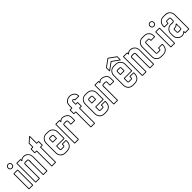

<svg xmlns="http://www.w3.org/2000/svg" viewBox="451 -2691 4521 4521"><g transform="rotate(-45 2711.5 -430.5)"><path d="M47.9 -513.7H173.3Q176.3 -511.2 179 -508.8Q181.6 -506.3 184.1 -503.9V0Q181.6 2.4 179 4.9Q176.3 7.3 173.3 9.8H47.9Q45.4 6.8 43.5 3.9Q41.5 1 39.1 -1.5V-502.4ZM58.6 -494.1V-9.8H164.6V-494.1ZM110.4 -765.6Q135.3 -765.6 151.6 -754.4Q168 -743.2 176 -726.8Q184.1 -710.4 183.3 -691.2Q182.6 -671.9 173.8 -655.8Q165 -639.6 147.7 -629.2Q130.4 -618.7 105 -620.1Q82.5 -621.1 67.9 -632.3Q53.2 -643.6 46.1 -659.7Q39.1 -675.8 39.8 -694.3Q40.5 -712.9 48.6 -728.8Q56.6 -744.6 72 -755.1Q87.4 -765.6 110.4 -765.6ZM110.4 -746.1Q93.8 -746.1 82.3 -738.3Q70.8 -730.5 65.2 -718.8Q59.6 -707 59.1 -693.6Q58.6 -680.2 63.7 -668.2Q68.8 -656.2 79.3 -648.2Q89.8 -640.1 105.5 -639.6Q124 -639.2 137 -646.7Q149.9 -654.3 156.7 -666.3Q163.6 -678.2 164.1 -692.1Q164.6 -706.1 158.7 -718Q152.8 -730 140.9 -738Q128.9 -746.1 110.4 -746.1Z M648.4 9.8H522.5Q520 6.8 518.1 3.9Q516.1 1 513.7 -1.5V-383.3Q513.7 -406.7 513.9 -429.7Q514.2 -452.6 513.7 -476.1Q513.7 -480.5 512.9 -483.6Q512.2 -486.8 509.8 -490.7Q504.4 -494.1 496.6 -494.1H422.4Q407.2 -494.1 407.2 -478V0Q404.8 2.4 402.1 4.9Q399.4 7.3 396.5 9.8H271Q268.6 6.8 266.6 3.9Q264.6 1 262.2 -1.5V-628.4Q264.6 -630.9 266.6 -633.8Q268.6 -636.7 271 -639.6H396.5Q399.4 -637.2 402.1 -634.8Q404.8 -632.3 407.2 -629.9V-607.9Q426.3 -625 449 -631.8Q471.7 -638.7 496.6 -639.6Q512.7 -638.7 527.6 -636.2Q542.5 -633.8 558.1 -627.9Q569.8 -624 580.3 -617.2Q590.8 -610.4 600.6 -602.1Q627.4 -578.6 639.9 -554Q652.3 -529.3 656.7 -502.2Q661.1 -475.1 660.2 -445.3Q659.2 -415.5 659.2 -381.8V0ZM533.2 -9.8H639.6V-383.3Q639.6 -396 640.4 -412.4Q641.1 -428.7 641.1 -446Q641.1 -463.4 640.1 -480.7Q639.2 -498 635.7 -512.7Q629.9 -537.1 616.7 -556.6Q603.5 -576.2 584.7 -590.1Q565.9 -604 543.2 -611.6Q520.5 -619.1 496.6 -620.1Q468.3 -619.1 445.3 -609.4Q422.4 -599.6 405.3 -576.2L387.7 -583.5V-620.1H281.7V-9.8H387.7V-383.3Q387.7 -409.7 385.5 -436.3Q383.3 -462.9 388.7 -488.8Q392.1 -504.4 407 -510.3Q421.9 -516.1 439.7 -516.8Q457.5 -517.6 473.9 -515.6Q490.2 -513.7 496.6 -513.7Q504.9 -513.7 513.4 -511Q522 -508.3 526.9 -500.5Q531.2 -493.2 533.4 -481.9Q535.6 -470.7 536.4 -457.8Q537.1 -444.8 536.6 -431.9Q536.1 -418.9 535.4 -408.2Q534.7 -397.5 533.9 -390.1Q533.2 -382.8 533.2 -381.8Z M746.1 -639.6H799.3Q799.8 -668.9 799.8 -698.5Q799.8 -728 799.8 -757.3L802.7 -763.2Q834.5 -791 865.7 -818.4Q897 -845.7 928.7 -873.5Q933.1 -871.6 937.3 -869.9Q941.4 -868.2 945.3 -866.2V-639.6H997.6Q1000.5 -637.2 1003.2 -634.8Q1005.9 -632.3 1008.3 -629.9V-503.9Q1005.9 -501.5 1003.2 -499Q1000.5 -496.6 997.6 -494.1H945.3V0Q942.9 2.4 940.2 4.9Q937.5 7.3 934.6 9.8H808.1Q805.7 6.8 803.7 3.9Q801.8 1 799.3 -1.5V-494.1H746.1Q743.7 -497.1 741.7 -500Q739.7 -502.9 737.3 -505.4V-628.4ZM756.8 -620.1V-513.7H808.1Q811 -511.2 813.7 -508.8Q816.4 -506.3 818.8 -503.9V-9.8H925.8V-502.4Q928.2 -504.9 930.2 -507.8Q932.1 -510.7 934.6 -513.7H988.8V-620.1H934.6Q932.1 -623 930.2 -626Q928.2 -628.9 925.8 -631.3V-844.7Q898.9 -821.3 872.6 -798.1Q846.2 -774.9 819.3 -751.5Q819.3 -720.7 819.1 -690.7Q818.8 -660.6 818.8 -629.9Q816.4 -627.4 813.7 -625Q811 -622.6 808.1 -620.1Z M1086.4 -478Q1087.4 -506.3 1096.2 -531.2Q1105 -556.2 1120.6 -576.7Q1136.2 -597.2 1158 -612.1Q1179.7 -627 1207 -634.8Q1225.1 -640.1 1245.1 -639.9Q1265.1 -639.6 1283.2 -639.6Q1306.6 -639.6 1326.9 -638.4Q1347.2 -637.2 1366 -632.6Q1384.8 -627.9 1402.1 -617.9Q1419.4 -607.9 1436.5 -590.3Q1459 -566.9 1471.2 -537.8Q1483.4 -508.8 1483.4 -476.6V-254.4Q1481 -252 1478.3 -249.5Q1475.6 -247.1 1472.7 -244.6H1231.4V-147.5Q1231.4 -142.1 1233.9 -135.7Q1236.8 -132.8 1239.7 -131.8Q1242.7 -130.9 1246.6 -130.9H1320.8Q1330.6 -130.9 1334.2 -135.3Q1337.9 -139.6 1337.9 -148.9Q1338.4 -159.2 1338.1 -169.2Q1337.9 -179.2 1337.9 -189.5Q1340.3 -191.9 1342.3 -194.8Q1344.2 -197.8 1346.7 -200.7H1472.7Q1475.6 -198.2 1478.3 -195.8Q1481 -193.4 1483.4 -190.9Q1483.4 -172.4 1483.2 -154.1Q1482.9 -135.7 1480 -118.2Q1477.1 -100.6 1470.7 -83.7Q1464.4 -66.9 1452.6 -51.8Q1434.6 -28.3 1416.3 -15.1Q1397.9 -2 1377.4 4.9Q1356.9 11.7 1333.7 13.4Q1310.5 15.1 1283.2 15.1Q1258.8 15.1 1237.3 13.9Q1215.8 12.7 1196.5 7.1Q1177.2 1.5 1159.4 -9.8Q1141.6 -21 1125 -41Q1086.4 -87.4 1086.4 -148.9ZM1106 -147.5Q1106 -124.5 1112.3 -103.3Q1118.7 -82 1132.3 -63.5Q1147.9 -42.5 1164.3 -30.5Q1180.7 -18.6 1199 -12.7Q1217.3 -6.8 1238 -5.6Q1258.8 -4.4 1283.2 -4.4Q1308.6 -4.4 1329.6 -5.6Q1350.6 -6.8 1369.1 -12.7Q1387.7 -18.6 1404.3 -30.3Q1420.9 -42 1437 -63.5Q1447.3 -76.7 1452.6 -90.8Q1458 -105 1460.4 -119.9Q1462.9 -134.8 1463.4 -150.1Q1463.9 -165.5 1463.9 -181.2H1357.4Q1357.4 -169.4 1357.7 -157Q1357.9 -144.5 1355.2 -134.5Q1352.5 -124.5 1344.7 -117.9Q1336.9 -111.3 1320.8 -111.3H1246.1Q1229.5 -111.3 1218.8 -123Q1214.4 -128.4 1213.1 -135.5Q1211.9 -142.6 1211.9 -148.9V-252.9Q1214.4 -255.4 1216.3 -258.3Q1218.3 -261.2 1220.7 -264.2H1463.9Q1463.9 -317.4 1464.1 -369.4Q1464.4 -421.4 1463.9 -474.6Q1463.9 -534.2 1421.9 -577.1Q1406.2 -593.3 1390.6 -601.8Q1375 -610.4 1358.2 -614.5Q1341.3 -618.7 1322.8 -619.4Q1304.2 -620.1 1283.2 -620.1Q1266.1 -620.1 1248.3 -620.4Q1230.5 -620.6 1213.4 -616.7Q1188.5 -610.8 1168.9 -597.4Q1149.4 -584 1135.7 -565.2Q1122.1 -546.4 1114.5 -523.7Q1106.9 -501 1106 -476.6ZM1211.9 -382.8V-478Q1211.9 -491.2 1218.3 -499Q1224.6 -506.8 1234.6 -510.5Q1244.6 -514.2 1256.8 -515.1Q1269 -516.1 1281 -515.4Q1293 -514.6 1303.5 -513.7Q1314 -512.7 1320.8 -512.7Q1331.1 -512.7 1339.4 -509Q1347.7 -505.4 1353 -496.1Q1357.4 -487.3 1357.4 -476.6V-381.3Q1355 -378.9 1352.3 -376.5Q1349.6 -374 1346.7 -371.6H1220.7ZM1231.4 -391.1H1337.9Q1337.9 -412.1 1338.1 -432.9Q1338.4 -453.6 1337.9 -474.6Q1337.9 -479 1337.2 -482.4Q1336.4 -485.8 1334 -489.7Q1328.6 -493.2 1320.8 -493.2H1246.6Q1231.4 -493.2 1231.4 -476.6Z M1947.8 -368.2H1821.8Q1819.3 -371.1 1817.4 -374Q1815.4 -377 1813 -379.4V-426.8Q1816.4 -426.8 1819.8 -427Q1823.2 -427.2 1826.7 -427.7Q1823.2 -428.2 1819.8 -428.5Q1816.4 -428.7 1813 -428.7Q1813 -430.7 1813.7 -438.5Q1814.5 -446.3 1814.7 -456.1Q1814.9 -465.8 1813.7 -475.6Q1812.5 -485.4 1809.1 -490.7Q1803.7 -494.1 1795.9 -494.1H1721.7Q1706.5 -494.1 1706.5 -478V0Q1704.1 2.4 1701.4 4.9Q1698.7 7.3 1695.8 9.8H1570.3Q1567.9 6.8 1565.9 3.9Q1564 1 1561.5 -1.5V-628.4Q1564 -630.9 1565.9 -633.8Q1567.9 -636.7 1570.3 -639.6H1695.8Q1698.7 -637.2 1701.4 -634.8Q1704.1 -632.3 1706.5 -629.9V-607.9Q1725.6 -624.5 1746.3 -631.8Q1767.1 -639.2 1788.8 -639.2Q1810.5 -639.2 1832.3 -632.6Q1854 -626 1875 -615.2Q1892.6 -606 1908.7 -593.8Q1924.8 -581.5 1936 -564.5Q1945.8 -548.8 1950.4 -532.2Q1955.1 -515.6 1957 -498.3Q1959 -481 1958.7 -463.4Q1958.5 -445.8 1958.5 -428.2V-377.9ZM1832.5 -387.7H1939V-426.8Q1942.4 -426.8 1946 -427Q1949.7 -427.2 1953.6 -427.7Q1949.7 -427.7 1946 -428Q1942.4 -428.2 1939 -428.7Q1939 -444.3 1939.2 -460.7Q1939.5 -477.1 1938 -493.2Q1936.5 -509.3 1932.4 -524.4Q1928.2 -539.6 1919.4 -553.7Q1910.2 -568.8 1895.8 -579.3Q1881.3 -589.8 1865.7 -598.1Q1844.2 -608.9 1822.5 -615Q1800.8 -621.1 1779.8 -619.6Q1758.8 -618.2 1739.5 -607.9Q1720.2 -597.7 1704.6 -576.2L1687 -583.5V-620.1H1581.1V-9.8H1687V-383.3Q1687 -409.7 1684.8 -436.3Q1682.6 -462.9 1688 -488.8Q1690.4 -501 1700 -507.3Q1709.5 -513.7 1721.2 -513.7Q1724.6 -513.7 1737.5 -514.9Q1750.5 -516.1 1766.4 -516.4Q1782.2 -516.6 1797.6 -514.4Q1813 -512.2 1821.8 -505.9Q1829.1 -500 1831.5 -488.5Q1834 -477.1 1834.2 -464.8Q1834.5 -452.6 1833.5 -441.9Q1832.5 -431.2 1832.5 -427.2Z M2100.1 -716.8Q2101.1 -744.6 2108.4 -771Q2115.7 -797.4 2134.3 -818.8Q2152.8 -839.4 2176.8 -852.5Q2200.7 -865.7 2226.8 -871.3Q2252.9 -877 2280 -875Q2307.1 -873 2332 -864Q2356.9 -855 2378.2 -838.4Q2399.4 -821.8 2414.6 -797.9Q2426.3 -779.3 2429.9 -758.3Q2433.6 -737.3 2434.6 -715.3Q2432.1 -712.9 2429.4 -710.4Q2426.8 -708 2423.8 -705.6H2293Q2290.5 -708 2288.6 -709.7Q2286.6 -711.4 2284.2 -713.9Q2283.7 -719.2 2283.2 -725.8Q2282.7 -732.4 2278.8 -736.8Q2275.9 -740.7 2271 -741.7Q2266.1 -742.7 2261.2 -741.7Q2256.3 -740.7 2252.2 -737.5Q2248 -734.4 2246.6 -730Q2245.6 -726.6 2245.1 -722.7Q2244.6 -718.8 2244.6 -715.3V-639.6H2296.9Q2299.8 -637.2 2302.5 -634.8Q2305.2 -632.3 2307.6 -629.9V-503.9Q2305.2 -501.5 2302.5 -499Q2299.8 -496.6 2296.9 -494.1H2244.6V0Q2242.2 2.4 2239.5 4.9Q2236.8 7.3 2233.9 9.8H2108.9Q2106.4 6.8 2104.5 3.9Q2102.5 1 2100.1 -1.5V-494.1H2045.4Q2043 -497.1 2041 -500Q2039.1 -502.9 2036.6 -505.4V-628.4Q2039.1 -630.9 2041 -633.8Q2043 -636.7 2045.4 -639.6H2100.1ZM2119.6 -629.9Q2117.2 -627.4 2114.5 -625Q2111.8 -622.6 2108.9 -620.1H2056.2V-513.7H2108.9Q2111.8 -511.2 2114.5 -508.8Q2117.2 -506.3 2119.6 -503.9V-9.8H2225.1V-502.4Q2227.5 -504.9 2229.5 -507.8Q2231.4 -510.7 2233.9 -513.7H2288.1V-620.1H2233.9Q2231.4 -623 2229.5 -626Q2227.5 -628.9 2225.1 -631.3V-716.8Q2225.1 -722.2 2225.6 -727.8Q2226.1 -733.4 2228.5 -737.8Q2232.9 -746.6 2241.2 -752.7Q2249.5 -758.8 2259 -760.7Q2268.6 -762.7 2278.1 -760Q2287.6 -757.3 2294.4 -749Q2298.3 -743.7 2300 -737.5Q2301.8 -731.4 2302.7 -725.1H2414.6Q2414.1 -753.9 2402.8 -777.1Q2391.6 -800.3 2373.5 -816.7Q2355.5 -833 2332.3 -843Q2309.1 -853 2283.7 -855.2Q2258.3 -857.4 2232.4 -852.3Q2206.5 -847.2 2184.1 -833.5Q2174.3 -828.1 2165.3 -821Q2156.2 -814 2148.9 -805.7Q2132.3 -785.6 2126.5 -762.9Q2120.6 -740.2 2119.6 -715.3Z M2388.2 -478Q2389.2 -506.3 2397.9 -531.2Q2406.7 -556.2 2422.4 -576.7Q2438 -597.2 2459.7 -612.1Q2481.4 -627 2508.8 -634.8Q2526.9 -640.1 2546.9 -639.9Q2566.9 -639.6 2585 -639.6Q2608.4 -639.6 2628.7 -638.4Q2648.9 -637.2 2667.7 -632.6Q2686.5 -627.9 2703.9 -617.9Q2721.2 -607.9 2738.3 -590.3Q2760.7 -566.9 2772.9 -537.8Q2785.2 -508.8 2785.2 -476.6V-254.4Q2782.7 -252 2780 -249.5Q2777.3 -247.1 2774.4 -244.6H2533.2V-147.5Q2533.2 -142.1 2535.6 -135.7Q2538.6 -132.8 2541.5 -131.8Q2544.4 -130.9 2548.3 -130.9H2622.6Q2632.3 -130.9 2636 -135.3Q2639.6 -139.6 2639.6 -148.9Q2640.1 -159.2 2639.9 -169.2Q2639.6 -179.2 2639.6 -189.5Q2642.1 -191.9 2644 -194.8Q2646 -197.8 2648.4 -200.7H2774.4Q2777.3 -198.2 2780 -195.8Q2782.7 -193.4 2785.2 -190.9Q2785.2 -172.4 2784.9 -154.1Q2784.7 -135.7 2781.7 -118.2Q2778.8 -100.6 2772.5 -83.7Q2766.1 -66.9 2754.4 -51.8Q2736.3 -28.3 2718 -15.1Q2699.7 -2 2679.2 4.9Q2658.7 11.7 2635.5 13.4Q2612.3 15.1 2585 15.1Q2560.5 15.1 2539.1 13.9Q2517.6 12.7 2498.3 7.1Q2479 1.5 2461.2 -9.8Q2443.4 -21 2426.8 -41Q2388.2 -87.4 2388.2 -148.9ZM2407.7 -147.5Q2407.7 -124.5 2414.1 -103.3Q2420.4 -82 2434.1 -63.5Q2449.7 -42.5 2466.1 -30.5Q2482.4 -18.6 2500.7 -12.7Q2519 -6.8 2539.8 -5.6Q2560.5 -4.4 2585 -4.4Q2610.4 -4.4 2631.3 -5.6Q2652.3 -6.8 2670.9 -12.7Q2689.5 -18.6 2706.1 -30.3Q2722.7 -42 2738.8 -63.5Q2749 -76.7 2754.4 -90.8Q2759.8 -105 2762.2 -119.9Q2764.6 -134.8 2765.1 -150.1Q2765.6 -165.5 2765.6 -181.2H2659.2Q2659.2 -169.4 2659.4 -157Q2659.7 -144.5 2657 -134.5Q2654.3 -124.5 2646.5 -117.9Q2638.7 -111.3 2622.6 -111.3H2547.9Q2531.2 -111.3 2520.5 -123Q2516.1 -128.4 2514.9 -135.5Q2513.7 -142.6 2513.7 -148.9V-252.9Q2516.1 -255.4 2518.1 -258.3Q2520 -261.2 2522.5 -264.2H2765.6Q2765.6 -317.4 2765.9 -369.4Q2766.1 -421.4 2765.6 -474.6Q2765.6 -534.2 2723.6 -577.1Q2708 -593.3 2692.4 -601.8Q2676.8 -610.4 2659.9 -614.5Q2643.1 -618.7 2624.5 -619.4Q2606 -620.1 2585 -620.1Q2567.9 -620.1 2550 -620.4Q2532.2 -620.6 2515.1 -616.7Q2490.2 -610.8 2470.7 -597.4Q2451.2 -584 2437.5 -565.2Q2423.8 -546.4 2416.3 -523.7Q2408.7 -501 2407.7 -476.6ZM2513.7 -382.8V-478Q2513.7 -491.2 2520 -499Q2526.4 -506.8 2536.4 -510.5Q2546.4 -514.2 2558.6 -515.1Q2570.8 -516.1 2582.8 -515.4Q2594.7 -514.6 2605.2 -513.7Q2615.7 -512.7 2622.6 -512.7Q2632.8 -512.7 2641.1 -509Q2649.4 -505.4 2654.8 -496.1Q2659.2 -487.3 2659.2 -476.6V-381.3Q2656.7 -378.9 2654.1 -376.5Q2651.4 -374 2648.4 -371.6H2522.5ZM2533.2 -391.1H2639.6Q2639.6 -412.1 2639.9 -432.9Q2640.1 -453.6 2639.6 -474.6Q2639.6 -479 2638.9 -482.4Q2638.2 -485.8 2635.7 -489.7Q2630.4 -493.2 2622.6 -493.2H2548.3Q2533.2 -493.2 2533.2 -476.6Z M3249.5 -368.2H3123.5Q3121.1 -371.1 3119.1 -374Q3117.2 -377 3114.7 -379.4V-426.8Q3118.2 -426.8 3121.6 -427Q3125 -427.2 3128.4 -427.7Q3125 -428.2 3121.6 -428.5Q3118.2 -428.7 3114.7 -428.7Q3114.7 -430.7 3115.5 -438.5Q3116.2 -446.3 3116.5 -456.1Q3116.7 -465.8 3115.5 -475.6Q3114.3 -485.4 3110.8 -490.7Q3105.5 -494.1 3097.7 -494.1H3023.4Q3008.3 -494.1 3008.3 -478V0Q3005.9 2.4 3003.2 4.9Q3000.5 7.3 2997.6 9.8H2872.1Q2869.6 6.8 2867.7 3.9Q2865.7 1 2863.3 -1.5V-628.4Q2865.7 -630.9 2867.7 -633.8Q2869.6 -636.7 2872.1 -639.6H2997.6Q3000.5 -637.2 3003.2 -634.8Q3005.9 -632.3 3008.3 -629.9V-607.9Q3027.3 -624.5 3048.1 -631.8Q3068.8 -639.2 3090.6 -639.2Q3112.3 -639.2 3134 -632.6Q3155.8 -626 3176.8 -615.2Q3194.3 -606 3210.4 -593.8Q3226.6 -581.5 3237.8 -564.5Q3247.6 -548.8 3252.2 -532.2Q3256.8 -515.6 3258.8 -498.3Q3260.7 -481 3260.5 -463.4Q3260.3 -445.8 3260.3 -428.2V-377.9ZM3134.3 -387.7H3240.7V-426.8Q3244.1 -426.8 3247.8 -427Q3251.5 -427.2 3255.4 -427.7Q3251.5 -427.7 3247.8 -428Q3244.1 -428.2 3240.7 -428.7Q3240.7 -444.3 3241 -460.7Q3241.2 -477.1 3239.7 -493.2Q3238.3 -509.3 3234.1 -524.4Q3230 -539.6 3221.2 -553.7Q3211.9 -568.8 3197.5 -579.3Q3183.1 -589.8 3167.5 -598.1Q3146 -608.9 3124.3 -615Q3102.5 -621.1 3081.5 -619.6Q3060.5 -618.2 3041.3 -607.9Q3022 -597.7 3006.3 -576.2L2988.8 -583.5V-620.1H2882.8V-9.8H2988.8V-383.3Q2988.8 -409.7 2986.6 -436.3Q2984.4 -462.9 2989.7 -488.8Q2992.2 -501 3001.7 -507.3Q3011.2 -513.7 3022.9 -513.7Q3026.4 -513.7 3039.3 -514.9Q3052.2 -516.1 3068.1 -516.4Q3084 -516.6 3099.4 -514.4Q3114.7 -512.2 3123.5 -505.9Q3130.9 -500 3133.3 -488.5Q3135.7 -477.1 3136 -464.8Q3136.2 -452.6 3135.3 -441.9Q3134.3 -431.2 3134.3 -427.2Z M3338.4 -478Q3339.4 -506.3 3348.1 -531.2Q3356.9 -556.2 3372.6 -576.7Q3388.2 -597.2 3409.9 -612.1Q3431.6 -627 3459 -634.8Q3477.1 -640.1 3497.1 -639.9Q3517.1 -639.6 3535.2 -639.6Q3558.6 -639.6 3578.9 -638.4Q3599.1 -637.2 3617.9 -632.6Q3636.7 -627.9 3654.1 -617.9Q3671.4 -607.9 3688.5 -590.3Q3710.9 -566.9 3723.1 -537.8Q3735.4 -508.8 3735.4 -476.6V-254.4Q3732.9 -252 3730.2 -249.5Q3727.5 -247.1 3724.6 -244.6H3483.4V-147.5Q3483.4 -142.1 3485.8 -135.7Q3488.8 -132.8 3491.7 -131.8Q3494.6 -130.9 3498.5 -130.9H3572.8Q3582.5 -130.9 3586.2 -135.3Q3589.8 -139.6 3589.8 -148.9Q3590.3 -159.2 3590.1 -169.2Q3589.8 -179.2 3589.8 -189.5Q3592.3 -191.9 3594.2 -194.8Q3596.2 -197.8 3598.6 -200.7H3724.6Q3727.5 -198.2 3730.2 -195.8Q3732.9 -193.4 3735.4 -190.9Q3735.4 -172.4 3735.1 -154.1Q3734.9 -135.7 3731.9 -118.2Q3729 -100.6 3722.7 -83.7Q3716.3 -66.9 3704.6 -51.8Q3686.5 -28.3 3668.2 -15.1Q3649.9 -2 3629.4 4.9Q3608.9 11.7 3585.7 13.4Q3562.5 15.1 3535.2 15.1Q3510.7 15.1 3489.3 13.9Q3467.8 12.7 3448.5 7.1Q3429.2 1.5 3411.4 -9.8Q3393.6 -21 3377 -41Q3338.4 -87.4 3338.4 -148.9ZM3357.9 -147.5Q3357.9 -124.5 3364.3 -103.3Q3370.6 -82 3384.3 -63.5Q3399.9 -42.5 3416.3 -30.5Q3432.6 -18.6 3450.9 -12.7Q3469.2 -6.8 3490 -5.6Q3510.7 -4.4 3535.2 -4.4Q3560.5 -4.4 3581.5 -5.6Q3602.5 -6.8 3621.1 -12.7Q3639.6 -18.6 3656.2 -30.3Q3672.9 -42 3689 -63.5Q3699.2 -76.7 3704.6 -90.8Q3710 -105 3712.4 -119.9Q3714.8 -134.8 3715.3 -150.1Q3715.8 -165.5 3715.8 -181.2H3609.4Q3609.4 -169.4 3609.6 -157Q3609.9 -144.5 3607.2 -134.5Q3604.5 -124.5 3596.7 -117.9Q3588.9 -111.3 3572.8 -111.3H3498Q3481.4 -111.3 3470.7 -123Q3466.3 -128.4 3465.1 -135.5Q3463.9 -142.6 3463.9 -148.9V-252.9Q3466.3 -255.4 3468.3 -258.3Q3470.2 -261.2 3472.7 -264.2H3715.8Q3715.8 -317.4 3716.1 -369.4Q3716.3 -421.4 3715.8 -474.6Q3715.8 -534.2 3673.8 -577.1Q3658.2 -593.3 3642.6 -601.8Q3627 -610.4 3610.1 -614.5Q3593.3 -618.7 3574.7 -619.4Q3556.2 -620.1 3535.2 -620.1Q3518.1 -620.1 3500.2 -620.4Q3482.4 -620.6 3465.3 -616.7Q3440.4 -610.8 3420.9 -597.4Q3401.4 -584 3387.7 -565.2Q3374 -546.4 3366.5 -523.7Q3358.9 -501 3357.9 -476.6ZM3729 -731.9Q3728.5 -705.1 3728.3 -678.2Q3728 -651.4 3727.5 -624.5Q3723.6 -622.6 3719.5 -620.8Q3715.3 -619.1 3710.9 -617.2L3538.1 -741.7Q3493.2 -709.5 3449 -677.2Q3404.8 -645 3359.9 -612.3Q3353 -617.2 3344.7 -622.1Q3345.2 -648.9 3345.5 -675.3Q3345.7 -701.7 3345.7 -728L3348.6 -733.9Q3394.5 -767.6 3440.2 -801Q3485.8 -834.5 3531.7 -868.2Q3535.2 -868.2 3538.1 -868.4Q3541 -868.7 3543.9 -869.1Q3589.4 -836.9 3634.3 -804.7Q3679.2 -772.5 3724.6 -740.2ZM3708.5 -643.1Q3709 -664.1 3708.7 -685.1Q3708.5 -706.1 3709 -726.6Q3666 -757.3 3623.8 -787.6Q3581.5 -817.9 3538.6 -848.6Q3495.1 -816.9 3451.9 -785.4Q3408.7 -753.9 3365.2 -721.7Q3364.7 -701.2 3364.7 -680.7Q3364.7 -660.2 3364.3 -639.6L3531.2 -761.2Q3534.7 -761.2 3537.6 -761.5Q3540.5 -761.7 3543.5 -762.2Q3585 -732.4 3626 -702.9Q3667 -673.3 3708.5 -643.1ZM3463.9 -382.8V-478Q3463.9 -491.2 3470.2 -499Q3476.6 -506.8 3486.6 -510.5Q3496.6 -514.2 3508.8 -515.1Q3521 -516.1 3533 -515.4Q3544.9 -514.6 3555.4 -513.7Q3565.9 -512.7 3572.8 -512.7Q3583 -512.7 3591.3 -509Q3599.6 -505.4 3605 -496.1Q3609.4 -487.3 3609.4 -476.6V-381.3Q3606.9 -378.9 3604.2 -376.5Q3601.6 -374 3598.6 -371.6H3472.7ZM3483.4 -391.1H3589.8Q3589.8 -412.1 3590.1 -432.9Q3590.3 -453.6 3589.8 -474.6Q3589.8 -479 3589.1 -482.4Q3588.4 -485.8 3585.9 -489.7Q3580.6 -493.2 3572.8 -493.2H3498.5Q3483.4 -493.2 3483.4 -476.6Z M4199.7 9.8H4073.7Q4071.3 6.8 4069.3 3.9Q4067.4 1 4064.9 -1.5V-383.3Q4064.9 -406.7 4065.2 -429.7Q4065.4 -452.6 4064.9 -476.1Q4064.9 -480.5 4064.2 -483.6Q4063.5 -486.8 4061 -490.7Q4055.7 -494.1 4047.9 -494.1H3973.6Q3958.5 -494.1 3958.5 -478V0Q3956.1 2.4 3953.4 4.9Q3950.7 7.3 3947.8 9.8H3822.3Q3819.8 6.8 3817.9 3.9Q3815.9 1 3813.5 -1.5V-628.4Q3815.9 -630.9 3817.9 -633.8Q3819.8 -636.7 3822.3 -639.6H3947.8Q3950.7 -637.2 3953.4 -634.8Q3956.1 -632.3 3958.5 -629.9V-607.9Q3977.5 -625 4000.2 -631.8Q4022.9 -638.7 4047.9 -639.6Q4064 -638.7 4078.9 -636.2Q4093.8 -633.8 4109.4 -627.9Q4121.1 -624 4131.6 -617.2Q4142.1 -610.4 4151.9 -602.1Q4178.7 -578.6 4191.2 -554Q4203.6 -529.3 4208 -502.2Q4212.4 -475.1 4211.4 -445.3Q4210.4 -415.5 4210.4 -381.8V0ZM4084.5 -9.8H4190.9V-383.3Q4190.9 -396 4191.7 -412.4Q4192.4 -428.7 4192.4 -446Q4192.4 -463.4 4191.4 -480.7Q4190.4 -498 4187 -512.7Q4181.2 -537.1 4168 -556.6Q4154.8 -576.2 4136 -590.1Q4117.2 -604 4094.5 -611.6Q4071.8 -619.1 4047.9 -620.1Q4019.5 -619.1 3996.6 -609.4Q3973.6 -599.6 3956.5 -576.2L3939 -583.5V-620.1H3833V-9.8H3939V-383.3Q3939 -409.7 3936.8 -436.3Q3934.6 -462.9 3939.9 -488.8Q3943.4 -504.4 3958.3 -510.3Q3973.1 -516.1 3991 -516.8Q4008.8 -517.6 4025.1 -515.6Q4041.5 -513.7 4047.9 -513.7Q4056.2 -513.7 4064.7 -511Q4073.2 -508.3 4078.1 -500.5Q4082.5 -493.2 4084.7 -481.9Q4086.9 -470.7 4087.6 -457.8Q4088.4 -444.8 4087.9 -431.9Q4087.4 -418.9 4086.7 -408.2Q4085.9 -397.5 4085.2 -390.1Q4084.5 -382.8 4084.5 -381.8Z M4288.6 -479.5Q4289.6 -507.8 4298.3 -532.7Q4307.1 -557.6 4322.5 -577.6Q4337.9 -597.7 4359.9 -612.3Q4381.8 -627 4409.2 -634.8Q4427.2 -640.1 4447.3 -639.9Q4467.3 -639.6 4485.4 -639.6Q4502.9 -639.6 4520.3 -639.2Q4537.6 -638.7 4554.4 -635.7Q4571.3 -632.8 4587.2 -626.7Q4603 -620.6 4617.7 -609.9Q4641.1 -592.3 4654.5 -574Q4668 -555.7 4675 -535.2Q4682.1 -514.6 4683.8 -491.5Q4685.5 -468.3 4685.5 -440.9Q4683.1 -438.5 4680.4 -436Q4677.7 -433.6 4674.8 -431.2H4548.8Q4546.4 -434.1 4544.4 -437Q4542.5 -439.9 4540 -442.4Q4540 -445.8 4540.5 -452.1Q4541 -458.5 4541 -465.6Q4541 -472.7 4540 -479.5Q4539.1 -486.3 4536.1 -490.7Q4530.8 -494.1 4522.9 -494.1H4448.7Q4445.8 -494.1 4441.9 -493.4Q4438 -492.7 4436 -489.3Q4434.6 -486.8 4434.1 -483.9Q4433.6 -481 4433.6 -478V-151.9Q4433.6 -149.4 4434.1 -146.2Q4434.6 -143.1 4436 -140.6Q4438.5 -137.2 4441.9 -136.5Q4445.3 -135.7 4448.7 -135.7H4522.9Q4532.7 -135.7 4536.6 -141.4Q4540.5 -147 4541.3 -155Q4542 -163.1 4541 -171.9Q4540 -180.7 4540 -187.5Q4542.5 -189.9 4544.4 -192.9Q4546.4 -195.8 4548.8 -198.7H4674.8Q4677.7 -196.3 4680.4 -193.8Q4683.1 -191.4 4685.5 -189Q4685.5 -170.9 4684.8 -153.6Q4684.1 -136.2 4681.2 -119.9Q4678.2 -103.5 4672.1 -87.9Q4666 -72.3 4654.8 -57.1Q4637.2 -33.7 4618.9 -20.5Q4600.6 -7.3 4579.8 -0.5Q4559.1 6.3 4535.6 8.1Q4512.2 9.8 4485.4 9.8Q4460 9.8 4438.7 8.5Q4417.5 7.3 4398.7 1.7Q4379.9 -3.9 4362.5 -14.9Q4345.2 -25.9 4327.1 -45.9Q4307.1 -68.4 4297.9 -96.2Q4288.6 -124 4288.6 -153.3ZM4308.1 -151.9Q4308.1 -126 4316.4 -102.5Q4324.7 -79.1 4341.8 -59.1Q4356.9 -41.5 4373 -31.5Q4389.2 -21.5 4407 -16.6Q4424.8 -11.7 4444.3 -10.7Q4463.9 -9.8 4485.4 -9.8Q4505.4 -9.8 4526.6 -9.5Q4547.9 -9.3 4566.9 -15.6Q4584 -21.5 4599.4 -31.5Q4614.7 -41.5 4627.4 -54.7Q4640.1 -67.9 4649.2 -83.7Q4658.2 -99.6 4662.1 -117.2Q4666 -132.8 4666 -148.2Q4666 -163.6 4666 -179.2H4559.6Q4559.6 -172.9 4560.1 -164.8Q4560.5 -156.7 4559.6 -148.7Q4558.6 -140.6 4555.7 -133.3Q4552.7 -126 4545.9 -121.6Q4541 -118.7 4534.9 -117.4Q4528.8 -116.2 4522.9 -116.2H4448.2Q4431.2 -116.2 4422.6 -126.7Q4414.1 -137.2 4414.1 -153.3V-479.5Q4414.1 -483.9 4415 -487.8Q4416 -491.7 4417.5 -495.6Q4421.4 -505.4 4430.2 -509.5Q4439 -513.7 4448.2 -513.7H4522.9Q4530.3 -513.7 4538.1 -511.5Q4545.9 -509.3 4551.3 -503.4Q4555.7 -498 4557.6 -491.5Q4559.6 -484.9 4559.8 -477.8Q4560.1 -470.7 4559.8 -463.6Q4559.6 -456.5 4559.6 -450.7H4666Q4666 -474.1 4664.1 -493.9Q4662.1 -513.7 4655.8 -531Q4649.4 -548.3 4637.5 -564Q4625.5 -579.6 4606 -594.2Q4592.8 -604.5 4578.1 -609.9Q4563.5 -615.2 4548.1 -617.4Q4532.7 -619.6 4517.1 -619.9Q4501.5 -620.1 4485.4 -620.1Q4468.3 -620.1 4450.4 -620.4Q4432.6 -620.6 4415.5 -616.7Q4390.6 -610.8 4371.1 -597.7Q4351.6 -584.5 4337.9 -565.9Q4324.2 -547.4 4316.7 -524.9Q4309.1 -502.4 4308.1 -478Z M4772.5 -513.7H4897.9Q4900.9 -511.2 4903.6 -508.8Q4906.2 -506.3 4908.7 -503.9V0Q4906.2 2.4 4903.6 4.9Q4900.9 7.3 4897.9 9.8H4772.5Q4770 6.8 4768.1 3.9Q4766.1 1 4763.7 -1.5V-502.4ZM4783.2 -494.1V-9.8H4889.2V-494.1ZM4835 -765.6Q4859.9 -765.6 4876.2 -754.4Q4892.6 -743.2 4900.6 -726.8Q4908.7 -710.4 4908 -691.2Q4907.2 -671.9 4898.4 -655.8Q4889.6 -639.6 4872.3 -629.2Q4855 -618.7 4829.6 -620.1Q4807.1 -621.1 4792.5 -632.3Q4777.8 -643.6 4770.8 -659.7Q4763.7 -675.8 4764.4 -694.3Q4765.1 -712.9 4773.2 -728.8Q4781.2 -744.6 4796.6 -755.1Q4812 -765.6 4835 -765.6ZM4835 -746.1Q4818.4 -746.1 4806.9 -738.3Q4795.4 -730.5 4789.8 -718.8Q4784.2 -707 4783.7 -693.6Q4783.2 -680.2 4788.3 -668.2Q4793.5 -656.2 4804 -648.2Q4814.5 -640.1 4830.1 -639.6Q4848.6 -639.2 4861.6 -646.7Q4874.5 -654.3 4881.3 -666.3Q4888.2 -678.2 4888.7 -692.1Q4889.2 -706.1 4883.3 -718Q4877.4 -730 4865.5 -738Q4853.5 -746.1 4835 -746.1Z M4986.8 -479.5Q4987.8 -507.8 4996.6 -532.7Q5005.4 -557.6 5020.8 -577.6Q5036.1 -597.7 5058.1 -612.3Q5080.1 -627 5107.4 -634.8Q5125.5 -640.1 5145.5 -639.9Q5165.5 -639.6 5183.6 -639.6Q5202.1 -639.6 5221.9 -639.6Q5241.7 -639.6 5260.3 -635.3Q5291 -627.9 5316.9 -608.6Q5342.8 -589.4 5359.9 -563Q5372.1 -543.9 5377.9 -522.2Q5383.8 -500.5 5383.8 -478V0Q5381.3 2.4 5378.7 4.9Q5376 7.3 5373 9.8H5247.1Q5244.6 6.8 5242.7 3.9Q5240.7 1 5238.3 -1.5V-23.4Q5219.2 -6.3 5197.5 1.2Q5175.8 8.8 5146.5 9.8Q5133.8 9.3 5121.1 7.6Q5108.4 5.9 5096.2 2Q5078.6 -3.9 5062.3 -14.2Q5045.9 -24.4 5032.5 -38.1Q5019 -51.8 5008.8 -68.4Q4998.5 -85 4993.7 -103Q4987.8 -125 4987.3 -146.2Q4986.8 -167.5 4986.8 -189.9Q4986.8 -219.2 4988.8 -245.8Q4990.7 -272.5 5003.4 -298.8Q5012.2 -315.9 5024.7 -330.6Q5037.1 -345.2 5052.5 -356.4Q5067.9 -367.7 5085.7 -375.2Q5103.5 -382.8 5122.1 -385.7Q5129.4 -386.7 5134.5 -387.2Q5139.6 -387.7 5146.5 -387.7H5221.2Q5231 -387.7 5234.6 -391.8Q5238.3 -396 5238.3 -405.3Q5238.8 -415 5238.5 -424.1Q5238.3 -433.1 5238.3 -442.4Q5238.3 -445.8 5238.8 -452.1Q5239.3 -458.5 5239.3 -465.6Q5239.3 -472.7 5238.3 -479.5Q5237.3 -486.3 5234.4 -490.7Q5229 -494.1 5221.2 -494.1H5147Q5137.7 -494.1 5134 -487.8Q5130.4 -481.4 5129.9 -472.7Q5129.4 -463.9 5130.6 -454.8Q5131.8 -445.8 5131.8 -440.9Q5129.4 -438.5 5126.7 -436Q5124 -433.6 5121.1 -431.2H4995.6Q4993.2 -434.1 4991.2 -437Q4989.3 -439.9 4986.8 -442.4ZM5006.3 -450.7H5112.3Q5112.3 -461.4 5112.3 -472.4Q5112.3 -483.4 5115 -492.7Q5117.7 -502 5124.8 -507.8Q5131.8 -513.7 5146.5 -513.7H5221.2Q5228.5 -513.7 5236.3 -511.5Q5244.1 -509.3 5249.5 -503.4Q5254.4 -497.6 5256.3 -489.5Q5258.3 -481.4 5258.5 -472.7Q5258.8 -463.9 5258.3 -455.6Q5257.8 -447.3 5257.8 -440.9Q5257.8 -437 5258.3 -430.4Q5258.8 -423.8 5258.8 -416Q5258.8 -408.2 5258.1 -400.4Q5257.3 -392.6 5254.9 -387.2Q5249 -374.5 5233.9 -369.9Q5218.8 -365.2 5201.4 -364.7Q5184.1 -364.3 5168.5 -366.2Q5152.8 -368.2 5146.5 -368.2Q5144 -368.2 5141.4 -368.2Q5138.7 -368.2 5135.7 -367.7Q5110.4 -365.7 5087.6 -354.7Q5064.9 -343.8 5047.9 -326.4Q5030.8 -309.1 5019.8 -286.4Q5008.8 -263.7 5006.8 -238.3Q5006.3 -233.4 5006.3 -225.6Q5006.3 -217.8 5006.3 -210Q5006.3 -202.1 5006.3 -196Q5006.3 -189.9 5006.3 -188.5Q5006.3 -169.4 5006.8 -152.6Q5007.3 -135.7 5010.5 -119.9Q5013.7 -104 5020.5 -89.1Q5027.3 -74.2 5040 -59.1Q5052.2 -44.9 5068.4 -33.7Q5084.5 -22.5 5102.5 -16.1Q5110.8 -13.7 5119.1 -12.5Q5127.4 -11.2 5135.7 -10.3Q5137.7 -9.8 5142.6 -9.8H5146.5Q5176.8 -10.7 5198.2 -19.5Q5219.7 -28.3 5238.3 -51.3V-57.6Q5240.2 -55.7 5241.7 -54.7Q5245.6 -52.7 5249.8 -51.3Q5253.9 -49.8 5257.8 -47.9V-9.8H5364.3V-240.2Q5364.3 -299.3 5364.5 -358.2Q5364.7 -417 5364.3 -476.1Q5364.3 -496.6 5359.4 -515.9Q5354.5 -535.2 5343.3 -552.2Q5328.6 -576.2 5311.3 -589.6Q5293.9 -603 5274.2 -609.9Q5254.4 -616.7 5231.7 -618.4Q5209 -620.1 5183.6 -620.1Q5166.5 -620.1 5148.7 -620.4Q5130.9 -620.6 5113.8 -616.7Q5088.9 -610.8 5069.3 -597.7Q5049.8 -584.5 5036.1 -565.9Q5022.5 -547.4 5014.9 -524.9Q5007.3 -502.4 5006.3 -478ZM5257.8 -299.8V-151.9Q5257.8 -143.1 5254.9 -135.3Q5250 -125 5241.2 -120.6Q5232.4 -116.2 5221.2 -116.2Q5219.7 -116.2 5207.8 -115.2Q5195.8 -114.3 5180.9 -114Q5166 -113.8 5150.9 -115Q5135.7 -116.2 5127.4 -121.1Q5119.1 -126 5115.7 -134.8Q5112.3 -143.6 5111.6 -153.3Q5110.8 -163.1 5111.6 -173.1Q5112.3 -183.1 5112.3 -189.9Q5112.3 -195.3 5111.8 -202.6Q5111.3 -210 5111.3 -218Q5111.3 -226.1 5112.5 -233.6Q5113.8 -241.2 5117.2 -247.1Q5121.1 -254.4 5127.7 -257.3Q5134.3 -260.3 5141.8 -261.5Q5149.4 -262.7 5157.2 -262.7Q5165 -262.7 5171.4 -263.7Q5193.8 -267.6 5210.7 -278.6Q5227.5 -289.6 5241.2 -307.1ZM5237.3 -144.5Q5242.7 -176.3 5241.2 -209.2Q5239.7 -242.2 5238.8 -274.9Q5227.5 -264.6 5214.6 -257.6Q5201.7 -250.5 5186.5 -247.1Q5183.6 -246.1 5175.5 -245.6Q5167.5 -245.1 5158.7 -243.9Q5149.9 -242.7 5142.8 -241.2Q5135.7 -239.7 5134.3 -237.3Q5131.8 -232.9 5131.1 -224.9Q5130.4 -216.8 5130.6 -208.7Q5130.9 -200.7 5131.3 -194.6Q5131.8 -188.5 5131.8 -188.5Q5131.8 -185.5 5131.1 -178.2Q5130.4 -170.9 5130.4 -162.8Q5130.4 -154.8 5131.6 -147.7Q5132.8 -140.6 5136.7 -138.2Q5139.2 -136.7 5141.8 -136.2Q5144.5 -135.7 5147 -135.7H5221.2Q5226.1 -135.7 5231.2 -137.2Q5236.3 -138.7 5237.3 -144.5Z"/></g></svg>

Font: Preussische VI 9 Linie
Style: Regular
Weight: 400
Designer: Peter Wiegel
Foundry: Peter Wiegel
Version: Version 1.000 2009 initial release